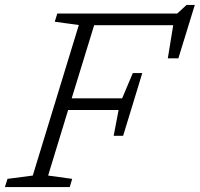

<svg xmlns="http://www.w3.org/2000/svg" viewBox="-45 -762 814 782"><path d="M151 -47 249 -33.5 239 0H-25L-14.5 -33.5L88.5 -47L276 -660L178 -673.5L188.5 -707H677L715 -742H748.5L681.5 -524.5H638.5L660.5 -659.5H338.5L247 -361.5H452.5L496 -464.5H534.5L495.5 -336.5L456.5 -209H418L438 -314H232.5Z"/></svg>

Font: Newsreader 6pt Light
Style: Italic
Weight: 300
Italic angle: -17°
Designer: Hugues Gentile
Foundry: Production Type
Version: Version 1.003; ttfautohint (v1.8.3)